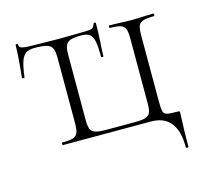

<svg xmlns="http://www.w3.org/2000/svg" viewBox="-97 -603 913 867"><g transform="rotate(-15 359.5 -170.0)"><path d="M547 0H136Q133 0 133 -6Q133 -12 136 -12Q170 -12 186 -17Q202 -22 208 -36.5Q214 -51 214 -81V-387Q214 -418 207 -432Q200 -446 181.5 -451.5Q163 -457 123 -457Q99 -457 84.5 -447.5Q70 -438 61.5 -413Q53 -388 47 -340Q47 -338 41 -338Q35 -338 35 -340Q38 -363 42 -413.5Q46 -464 46 -490Q46 -495 51.5 -495Q57 -495 57 -490Q57 -477 72 -473.5Q87 -470 110 -470Q146 -470 166 -469L237 -468L325 -469Q342 -470 371 -470Q390 -470 398.5 -474.5Q407 -479 411 -494Q412 -497 417 -497Q422 -497 422 -494Q422 -473 421 -449.5Q420 -426 419 -406Q416 -364 416 -340Q416 -338 410.5 -338Q405 -338 405 -340Q405 -390 400 -414Q395 -438 382 -447.5Q369 -457 342 -457Q308 -457 292 -451Q276 -445 270 -430.5Q264 -416 264 -387V-83Q264 -55 269.5 -41Q275 -27 291.5 -21.5Q308 -16 342 -16H477Q511 -16 527 -21.5Q543 -27 548.5 -41Q554 -55 554 -83V-387Q554 -417 548.5 -431Q543 -445 527 -450.5Q511 -456 477 -456Q475 -456 475 -462Q475 -468 477 -468L519 -467Q557 -465 580 -465Q603 -465 639 -467L683 -468Q686 -468 686 -462Q686 -456 683 -456Q649 -456 632.5 -450.5Q616 -445 610.5 -431Q605 -417 605 -387V-81Q605 -44 608.5 -31.5Q612 -19 625 -15.5Q638 -12 676 -12Q683 -12 684 -10.5Q685 -9 685 0Q685 13 684 22Q681 82 681 152Q681 157 675 157Q669 157 669 152Q669 0 547 0Z"/></g></svg>

Font: Cormorant Unicase Light
Style: Regular
Weight: 300
Designer: Christian Thalmann (Catharsis Fonts)
Foundry: Catharsis Fonts
Version: Version 4.000